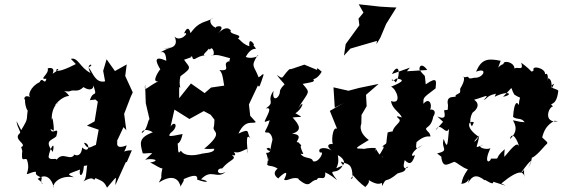

<svg xmlns="http://www.w3.org/2000/svg" viewBox="-20 -838 2628 897"><path d="M335 -538C354 -551 269 -500 244 -508C232 -514 283 -529 222 -491C215 -472 253 -530 203 -519C211 -491 157 -466 197 -470C188 -436 179 -484 165 -454C124 -436 102 -386 128 -380C88 -406 91 -363 97 -375C94 -340 118 -289 114 -349C98 -267 119 -297 79 -230L57 -272C62 -236 79 -224 73 -216C37 -186 111 -164 79 -151C93 -93 114 -95 85 -142C76 -67 95 -106 106 -92C128 -27 77 -13 131 -33C171 -42 120 -27 176 -8C162 29 201 31 156 -2C196 -32 223 0 231 37C221 40 240 -23 326 -10C286 -27 299 -24 354 -46C346 -13 368 -5 372 -63C409 -65 415 -86 393 -87C379 -49 389 -7 369 10C428 -25 413 18 426 -6C453 7 466 7 480 39C537 -28 519 -12 519 27L567 -79L573 -82L596 -136C546 -136 559 -112 572 -159C503 -131 538 -194 525 -176L557 -244L570 -230L560 -306L590 -384L600 -406V-407L565 -483L572 -537L517 -506L478 -561L462 -507L471 -458C421 -446 409 -514 392 -523C432 -539 374 -549 403 -497C353 -522 345 -572 311 -563ZM426 -373 437 -363 422 -271 386 -251 441 -232 428 -161C405 -154 391 -133 372 -171C403 -170 398 -117 364 -149C357 -84 308 -128 328 -116C307 -82 273 -135 243 -89C252 -105 209 -84 207 -106C212 -143 239 -188 227 -128C184 -184 223 -181 243 -201C260 -258 223 -201 216 -236L231 -227C233 -253 223 -310 222 -274C216 -356 281 -376 235 -345C242 -354 269 -387 303 -390C281 -424 257 -410 304 -411C328 -423 341 -403 370 -431C401 -411 418 -422 416 -440C437 -375 417 -423 400 -370Z M1149 -297 1143 -350 1185 -439C1192 -426 1194 -436 1212 -490C1202 -493 1208 -487 1188 -477C1168 -532 1149 -525 1183 -579C1199 -583 1161 -558 1128 -572C1164 -638 1193 -588 1163 -628C1178 -620 1139 -676 1145 -622C1100 -636 1098 -671 1083 -650C1132 -684 1044 -669 1058 -700C1064 -672 1055 -739 999 -682C1051 -735 957 -711 999 -704C961 -714 952 -749 975 -753C939 -731 912 -742 870 -683C870 -683 861 -730 840 -682C872 -693 817 -630 790 -674C803 -661 821 -607 744 -613C796 -614 778 -622 729 -593C734 -594 755 -606 757 -554C697 -581 707 -550 729 -514C729 -517 683 -452 719 -458C665 -431 652 -403 658 -443L661 -356L682 -266C676 -310 671 -241 653 -226C633 -197 639 -253 694 -220C625 -194 635 -168 646 -125C646 -114 680 -130 706 -118C711 -145 699 -129 658 -91C680 -100 741 -91 681 -78C696 -76 749 -32 741 -62C724 10 745 -27 722 15C791 -30 818 4 824 35C814 42 851 -4 835 0C863 -12 907 -31 901 1C958 22 958 6 919 0C968 -53 993 2 1034 -35C991 -13 988 -54 1018 -51C1055 -97 1090 -91 1063 -115C1092 -102 1076 -135 1052 -143C1100 -92 1143 -177 1138 -121C1129 -203 1134 -211 1154 -188C1127 -214 1157 -244 1094 -214C1127 -285 1162 -256 1175 -268ZM1009 -303 982 -284C981 -226 973 -244 979 -236C979 -220 1022 -216 934 -143C984 -139 985 -150 978 -134C950 -112 897 -138 885 -80C916 -98 915 -123 915 -118C900 -114 844 -103 825 -134C808 -110 814 -144 809 -175C776 -189 816 -128 833 -212C762 -197 766 -201 777 -217C817 -246 798 -278 777 -247L795 -326L865 -282L932 -319L964 -302L985 -275ZM961 -606C972 -631 993 -573 965 -578C997 -585 1005 -579 1055 -566C1043 -525 1059 -562 1041 -548C1021 -535 1062 -504 1005 -511C1030 -488 1019 -425 1041 -411L1048 -441L966 -429L936 -403L872 -448L817 -379V-432C831 -420 812 -434 823 -482C883 -525 864 -522 840 -559C909 -582 849 -564 877 -575C885 -544 894 -576 939 -580C910 -577 986 -623 945 -619Z M1240 -276C1227 -224 1198 -216 1242 -219C1200 -223 1249 -232 1253 -185C1239 -134 1248 -121 1225 -143C1245 -160 1253 -121 1223 -124C1249 -58 1209 -49 1239 -104C1215 -43 1239 -77 1277 -50C1234 -17 1310 10 1279 -4C1325 -49 1323 -29 1307 1C1324 13 1347 -21 1387 2C1398 -11 1366 -11 1376 1C1433 48 1425 4 1460 2C1470 -23 1505 19 1499 -38C1469 -34 1494 -48 1555 4C1503 -65 1553 -11 1581 -65C1522 -41 1572 -48 1558 -113C1606 -91 1584 -45 1573 -83C1604 -69 1627 -79 1627 -6C1602 9 1645 -31 1626 -12C1621 -39 1636 -1 1687 36C1671 48 1726 7 1693 -3C1769 49 1763 -7 1765 31C1791 -19 1773 26 1838 -28C1874 -37 1872 -41 1877 -55C1911 -74 1849 -18 1871 -90C1896 -64 1907 -77 1919 -114C1890 -97 1908 -139 1954 -160C1928 -143 1920 -133 1926 -174C1984 -225 2001 -180 1986 -216C1947 -254 1992 -225 2004 -293C2026 -327 1990 -331 1983 -323C2003 -326 1993 -394 1958 -353C1960 -382 1948 -375 2015 -425C2017 -456 2027 -484 1969 -444C1962 -506 1971 -468 1940 -512C1937 -534 1955 -542 1976 -511L1881 -505L1895 -522L1811 -492C1845 -555 1853 -486 1829 -453C1804 -485 1803 -445 1831 -471C1865 -467 1874 -460 1807 -433C1834 -422 1859 -347 1807 -366C1811 -328 1850 -313 1857 -289C1857 -289 1821 -303 1840 -286C1869 -266 1804 -253 1813 -201C1831 -203 1837 -235 1791 -219C1780 -150 1794 -178 1765 -153C1779 -156 1775 -148 1740 -95C1779 -128 1778 -69 1737 -141C1694 -71 1736 -132 1736 -146C1677 -152 1642 -124 1680 -143C1632 -144 1635 -142 1703 -184C1681 -200 1656 -228 1668 -260L1669 -301L1693 -342L1690 -395L1749 -446L1657 -427L1608 -414L1538 -430L1544 -335L1586 -357L1521 -320L1555 -236C1533 -252 1525 -166 1539 -157C1551 -171 1480 -171 1534 -131C1507 -154 1458 -150 1475 -125C1500 -136 1469 -74 1442 -85C1438 -109 1390 -90 1380 -131C1353 -133 1388 -115 1397 -119C1366 -185 1408 -138 1373 -174C1348 -167 1410 -210 1344 -213C1394 -228 1379 -254 1347 -289C1392 -295 1401 -285 1360 -309C1393 -328 1408 -382 1372 -331C1424 -416 1433 -400 1394 -446C1452 -458 1462 -452 1423 -491C1430 -451 1464 -469 1483 -503C1451 -532 1461 -515 1467 -497L1462 -511L1402 -536L1334 -513C1329 -497 1368 -523 1331 -514C1291 -474 1308 -465 1273 -488C1325 -419 1312 -464 1288 -415C1289 -379 1248 -356 1258 -414C1222 -361 1270 -366 1222 -331C1268 -345 1198 -257 1222 -270ZM1678 -779 1655 -751 1659 -720 1595 -632 1587 -578 1617 -611 1741 -647 1739 -632 1757 -662 1784 -726 1832 -803 1806 -804 1756 -807 1656 -818Z M2050 -269 2015 -229C2037 -276 2062 -200 2078 -237C2071 -164 2071 -136 2053 -189C2038 -143 2083 -136 2022 -121C2076 -79 2057 -102 2040 -118C2046 -48 2067 -69 2102 -82C2116 -79 2138 -55 2166 -47C2124 12 2147 23 2127 19C2170 29 2178 -29 2167 17C2186 -19 2208 -25 2245 5C2236 -9 2288 35 2284 11C2344 29 2356 36 2322 19C2411 -54 2429 -36 2431 -4C2421 -71 2443 -49 2413 -29C2462 -98 2475 -102 2448 -53C2462 -85 2460 -78 2465 -101C2497 -114 2540 -182 2538 -163C2527 -183 2557 -155 2513 -196C2521 -226 2532 -253 2571 -274L2587 -271C2516 -262 2542 -339 2564 -341C2537 -364 2579 -330 2588 -412C2593 -424 2527 -425 2569 -447C2542 -392 2573 -461 2541 -473C2533 -431 2550 -507 2526 -491C2531 -519 2462 -536 2473 -509C2457 -498 2475 -501 2415 -545C2432 -491 2377 -550 2376 -495C2408 -543 2330 -562 2332 -539C2303 -530 2301 -499 2319 -554C2256 -567 2229 -561 2204 -503C2263 -526 2237 -471 2197 -475C2150 -463 2185 -487 2152 -477C2121 -484 2173 -493 2130 -424C2130 -399 2132 -408 2108 -393C2120 -375 2060 -403 2073 -347C2070 -321 2079 -326 2055 -323C2054 -312 2073 -273 2023 -294ZM2410 -269 2377 -276C2375 -272 2413 -234 2362 -188C2372 -228 2399 -188 2410 -136C2402 -185 2384 -162 2332 -100C2346 -114 2331 -80 2338 -141C2280 -92 2328 -97 2274 -97C2269 -77 2237 -71 2271 -146C2251 -134 2198 -154 2238 -162C2189 -143 2211 -144 2219 -206C2206 -174 2177 -162 2215 -200C2149 -246 2172 -278 2194 -266L2185 -248C2165 -271 2188 -319 2193 -316C2165 -297 2244 -339 2195 -372C2246 -386 2271 -404 2240 -371C2257 -375 2252 -397 2319 -403C2330 -413 2319 -460 2291 -386C2361 -420 2379 -394 2330 -386C2387 -441 2359 -434 2383 -396C2424 -369 2406 -400 2404 -347C2396 -364 2382 -365 2377 -292C2395 -277 2416 -290 2431 -267Z"/></svg>

Font: Asimov Aggro
Style: It
Weight: 500
Designer: Google
Version: Version 2.000980; 2014